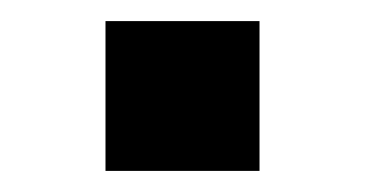

<svg xmlns="http://www.w3.org/2000/svg" viewBox="-20 -162 346 182"><path d="M80 0V-142H226V0Z"/></svg>

Font: Archivo SemiBold SemiExpanded
Style: Regular
Weight: 600
Width: 6
Version: Version 2.001